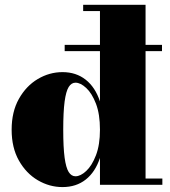

<svg xmlns="http://www.w3.org/2000/svg" viewBox="-20 -770 710 800"><path d="M249.5 -557V-583H655V-557ZM240.5 9.5Q186 9.5 137.5 -19Q89 -47.5 58.8 -101Q28.5 -154.5 28.5 -229.5Q28.5 -304.5 58.8 -358.2Q89 -412 137.5 -440.8Q186 -469.5 240.5 -469.5Q297 -469.5 337 -438Q377 -406.5 396.5 -347.5V-724H326.5V-750H586.5V-26H656.5V0H396.5V-112Q377 -53 337.2 -21.8Q297.5 9.5 240.5 9.5ZM294.5 -35.5Q315.5 -35.5 339.2 -57.5Q363 -79.5 379.8 -123Q396.5 -166.5 396.5 -229.5Q396.5 -294.5 379.8 -338Q363 -381.5 339.2 -403.5Q315.5 -425.5 294.5 -425.5Q277.5 -425.5 266.2 -407.5Q255 -389.5 249.2 -346.8Q243.5 -304 243.5 -229.5Q243.5 -155.5 249.2 -113.2Q255 -71 266.2 -53.2Q277.5 -35.5 294.5 -35.5Z"/></svg>

Font: Bodoni Moda 9pt Black
Style: Regular
Weight: 900
Designer: Owen Earl
Foundry: indestructible type
Version: Version 2.005